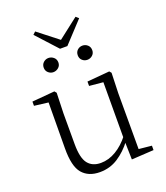

<svg xmlns="http://www.w3.org/2000/svg" viewBox="-159 -986 960 1108"><g transform="rotate(-20 321.5 -431.5)"><path d="M207 -620Q190 -620 176.5 -632Q163 -644 163 -663Q163 -683 176.5 -695Q190 -707 207 -707Q225 -707 239 -695Q253 -683 253 -663Q253 -644 239 -632Q225 -620 207 -620ZM416 -620Q398 -620 385 -632Q372 -644 372 -663Q372 -683 385 -695Q398 -707 416 -707Q434 -707 447.5 -695Q461 -683 461 -663Q461 -644 447.5 -632Q434 -620 416 -620ZM188 -877 335 -762H288L436 -877L453 -862L334 -734H289L172 -862ZM263 14Q193 14 155.5 -30Q118 -74 119 -185L121 -478L140 -463L35 -476V-502L174 -514L184 -502L180 -377V-188Q180 -103 207 -68.5Q234 -34 286 -34Q334 -34 379.5 -61Q425 -88 463 -137L482 -103H464Q425 -51 375 -18.5Q325 14 263 14ZM460 8 457 -116V-117L458 -467L373 -475V-502L511 -514L521 -502L517 -377V-35L596 -27V0Z"/></g></svg>

Font: Noto Serif SC ExtraLight
Style: Regular
Weight: 200
Designer: Ryoko NISHIZUKA 西塚涼子 (kana & ideographs); Frank Grießhammer (Latin, Greek & Cyrillic); Wenlong ZHANG 张文龙 (bopomofo); San
Foundry: Adobe
Version: Version 2.002-H1;hotconv 1.1.0;makeotfexe 2.6.0